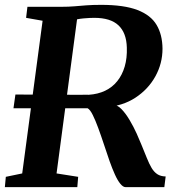

<svg xmlns="http://www.w3.org/2000/svg" viewBox="-21 -771 730 791"><path d="M-1 0 3 -42.5 70.5 -56.5 154.5 -685.5 86.5 -697.5 92 -743H233Q262 -743 285.2 -745Q308.5 -747 334.2 -749Q360 -751 395.5 -751Q490 -751 545.2 -729.8Q600.5 -708.5 624.2 -668.2Q648 -628 648.5 -570.5Q648.5 -509.5 619 -456.2Q589.5 -403 536.8 -368.5Q484 -334 414 -329.5L443.5 -339Q461.5 -340 479.2 -321.8Q497 -303.5 513.2 -276Q529.5 -248.5 542 -220.8Q554.5 -193 562 -174Q574.5 -144 584 -120Q593.5 -96 603.5 -79.2Q613.5 -62.5 627 -53.5Q640.5 -44.5 661.5 -44L656 0H496.5Q486 0 474.8 -13.8Q463.5 -27.5 452.5 -51.8Q441.5 -76 430.5 -107Q418.5 -141.5 406.8 -177.2Q395 -213 383.5 -244.2Q372 -275.5 361.2 -297.2Q350.5 -319 340 -325Q335 -325 324.8 -325Q314.5 -325 294.5 -325Q274.5 -325 241 -325Q207.5 -325 157 -325Q106.5 -325 34.5 -325L42.5 -381.5Q103.5 -381.5 148.5 -381.2Q193.5 -381 225.8 -380.8Q258 -380.5 279.8 -380.5Q301.5 -380.5 314.5 -380.5Q327.5 -380.5 334.5 -380.8Q341.5 -381 344.5 -380.5Q382.5 -383 412.2 -397.2Q442 -411.5 462.2 -436.8Q482.5 -462 492.8 -497Q503 -532 501.5 -575Q500 -635.5 467.2 -666.5Q434.5 -697.5 367.5 -697.5Q360.5 -697.5 348.5 -697Q336.5 -696.5 323 -695.2Q309.5 -694 297.2 -691.5Q285 -689 276.5 -685L300.5 -722L212 -56.5L301 -42.5L297.5 0Z"/></svg>

Font: Merriweather 36pt
Style: Bold Italic
Weight: 700
Italic angle: -7.8°
Version: Version 2.101